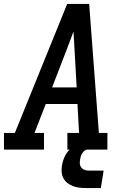

<svg xmlns="http://www.w3.org/2000/svg" viewBox="-29 -755 649 969"><path d="M-9 0V-84H46L310 -735H421L470 -84H513V0H311V-84H370L362 -230H202L145 -84H193V0ZM234 -314H358L348 -490Q346 -516 345 -542.5Q344 -569 342 -596Q332 -569 322 -542.5Q312 -516 302 -490ZM405 194Q387 194 370.5 192Q354 190 338.5 184Q323 178 310.5 168Q298 158 290.5 143.5Q283 129 282 112Q281 95 284 78Q288 55 299 32.5Q310 10 329 -6Q348 -22 371.5 -28.5Q395 -35 418 -35L412 0Q404 0 397 6Q390 12 385.5 19.5Q381 27 378.5 35Q376 43 375 51Q373 62 374 72.5Q375 83 381.5 91Q388 99 398 102.5Q408 106 419 106H494L480 194Z"/></svg>

Font: Iosevka Etoile Medium Oblique
Style: Regular
Weight: 500
Italic angle: -9°
Designer: Belleve Invis
Foundry: Belleve Invis
Version: Version 15.5.2; ttfautohint (v1.8.4)